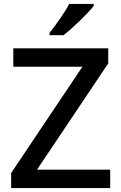

<svg xmlns="http://www.w3.org/2000/svg" viewBox="-20 -961 619 981"><path d="M459 -931V-941H334C310 -896 263 -830 233 -793V-781H304C352 -817 430 -894 459 -931ZM543 0V-94H169L533 -637V-714H48V-620H401L37 -77V0Z"/></svg>

Font: Noto Sans Canadian Aboriginal Medium
Style: Regular
Weight: 500
Designer: Monotype Design Team, Typotheque's Kevin King
Foundry: Monotype Imaging Inc.
Version: Version 2.004